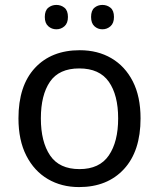

<svg xmlns="http://www.w3.org/2000/svg" viewBox="-20 -750 645 780"><path d="M551 -269Q551 -136 483.5 -63Q416 10 301 10Q230 10 174.5 -22.5Q119 -55 87 -117.5Q55 -180 55 -269Q55 -402 122 -474Q189 -546 304 -546Q377 -546 432.5 -513.5Q488 -481 519.5 -419.5Q551 -358 551 -269ZM146 -269Q146 -174 183.5 -118.5Q221 -63 303 -63Q384 -63 422 -118.5Q460 -174 460 -269Q460 -364 422 -418Q384 -472 302 -472Q220 -472 183 -418Q146 -364 146 -269ZM162 -681Q162 -707 176 -718.5Q190 -730 209 -730Q228 -730 242 -718.5Q256 -707 256 -681Q256 -656 242 -643.5Q228 -631 209 -631Q190 -631 176 -643.5Q162 -656 162 -681ZM350 -681Q350 -707 363.5 -718.5Q377 -730 396 -730Q415 -730 429 -718.5Q443 -707 443 -681Q443 -656 429 -643.5Q415 -631 396 -631Q377 -631 363.5 -643.5Q350 -656 350 -681Z"/></svg>

Font: Noto IKEA Latin
Style: Regular
Weight: 400
Designer: Monotype Design Team
Foundry: Monotype Imaging Inc.
Version: Version 1.0